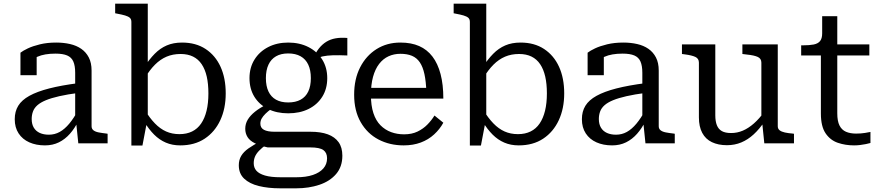

<svg xmlns="http://www.w3.org/2000/svg" viewBox="-20 -778 4780 1042"><path d="M407 -327V-274Q346 -266 302 -256Q258 -246 229 -234Q200 -222 183 -207Q166 -192 159 -173Q152 -154 152 -132Q152 -104 163.5 -85Q175 -66 196 -56.5Q217 -47 245 -47Q277 -47 304 -62Q331 -77 356 -107Q381 -137 405 -182L406 -123Q386 -82 359.5 -52Q333 -22 299.5 -5.5Q266 11 224 11Q176 11 139 -5.5Q102 -22 81 -54Q60 -86 60 -131Q60 -173 79 -204Q98 -235 139.5 -258Q181 -281 247 -298Q313 -315 407 -327ZM405 0 393 -116 388 -122V-383Q388 -421 378 -444Q368 -467 344.5 -477Q321 -487 281 -487Q221 -487 183 -470Q145 -453 126 -434Q126 -442 130 -450.5Q134 -459 141 -466.5Q148 -474 157.5 -479Q167 -484 179 -486V-370H91V-492Q105 -503 131.5 -515.5Q158 -528 197 -537.5Q236 -547 285 -547Q325 -547 360 -539Q395 -531 421 -513Q447 -495 462 -466Q477 -437 477 -395V-93Q477 -79 487 -71Q497 -63 515 -59.5Q533 -56 559 -53L564 -52V0Z M958 11Q915 11 880 -4Q845 -19 816.5 -47.5Q788 -76 763 -117L766 -181Q792 -138 820.5 -108.5Q849 -79 881.5 -64.5Q914 -50 954 -50Q993 -50 1022.5 -64.5Q1052 -79 1071.5 -107.5Q1091 -136 1101 -177Q1111 -218 1111 -271Q1111 -323 1102 -362.5Q1093 -402 1074.5 -429.5Q1056 -457 1027.5 -471Q999 -485 960 -485Q918 -485 884 -470.5Q850 -456 821 -427Q792 -398 765 -353L763 -414Q790 -456 819.5 -486Q849 -516 885 -531.5Q921 -547 968 -547Q1043 -547 1096 -512Q1149 -477 1177 -415.5Q1205 -354 1205 -271Q1205 -189 1175.5 -125.5Q1146 -62 1091 -25.5Q1036 11 958 11ZM693 -659Q693 -674 684.5 -681.5Q676 -689 659 -694Q642 -699 615 -704L605 -706V-758H782V-121L777 -114L753 12H693Z M1865 -477Q1819 -479 1786.5 -478Q1754 -477 1731.5 -472Q1709 -467 1694 -455L1679 -459Q1692 -491 1710 -514Q1728 -537 1750.5 -551Q1773 -565 1801.5 -570Q1830 -575 1865 -572ZM1544 -163Q1482 -163 1434.5 -186.5Q1387 -210 1360.5 -253Q1334 -296 1334 -354Q1334 -411 1361 -454.5Q1388 -498 1435.5 -522.5Q1483 -547 1544 -547Q1606 -547 1654 -522.5Q1702 -498 1729 -454.5Q1756 -411 1756 -354Q1756 -296 1729 -253Q1702 -210 1654.5 -186.5Q1607 -163 1544 -163ZM1544 -222Q1584 -222 1611.5 -237Q1639 -252 1653 -281.5Q1667 -311 1667 -354Q1667 -397 1653 -427Q1639 -457 1611.5 -472.5Q1584 -488 1544 -488Q1505 -488 1478 -472.5Q1451 -457 1437 -427Q1423 -397 1423 -354Q1423 -311 1437 -281.5Q1451 -252 1478 -237Q1505 -222 1544 -222ZM1500 244Q1435 244 1384.5 231.5Q1334 219 1305 191.5Q1276 164 1276 119Q1276 90 1289 68Q1302 46 1329 27Q1356 8 1397 -13L1427 6Q1401 24 1385.5 40.5Q1370 57 1363.5 73Q1357 89 1357 108Q1357 132 1371.5 148.5Q1386 165 1418 174.5Q1450 184 1503 184H1588Q1641 184 1678 171.5Q1715 159 1735 136Q1755 113 1755 81Q1755 51 1735 36.5Q1715 22 1664 22H1435H1433Q1391 13 1363.5 -0.5Q1336 -14 1323.5 -34Q1311 -54 1311 -79Q1311 -106 1324.5 -128.5Q1338 -151 1363.5 -171.5Q1389 -192 1425 -210L1455 -189Q1434 -174 1420.5 -160.5Q1407 -147 1400 -134.5Q1393 -122 1393 -107Q1393 -84 1412.5 -73.5Q1432 -63 1470 -63H1665Q1721 -63 1759 -49Q1797 -35 1817.5 -6.5Q1838 22 1838 67Q1838 127 1804 166.5Q1770 206 1713 225Q1656 244 1588 244Z M1993 -263Q1993 -205 2006.5 -164Q2020 -123 2045 -98Q2070 -73 2102.5 -61Q2135 -49 2173 -49Q2215 -49 2246 -64Q2277 -79 2299.5 -102Q2322 -125 2338 -151L2386 -112Q2367 -77 2336 -48.5Q2305 -20 2263.5 -4.5Q2222 11 2171 11Q2095 11 2034 -21Q1973 -53 1937.5 -115Q1902 -177 1902 -264Q1902 -349 1934.5 -412.5Q1967 -476 2023.5 -511.5Q2080 -547 2153 -547Q2212 -547 2255 -528Q2298 -509 2327 -471Q2356 -433 2371 -376Q2386 -319 2386 -243H1972V-301H2320L2294 -279Q2292 -336 2283.5 -375.5Q2275 -415 2258.5 -439.5Q2242 -464 2216 -475Q2190 -486 2153 -486Q2118 -486 2088.5 -472.5Q2059 -459 2037.5 -431Q2016 -403 2004.5 -361Q1993 -319 1993 -263Z M2795 11Q2752 11 2717 -4Q2682 -19 2653.5 -47.5Q2625 -76 2600 -117L2603 -181Q2629 -138 2657.5 -108.5Q2686 -79 2718.5 -64.5Q2751 -50 2791 -50Q2830 -50 2859.5 -64.5Q2889 -79 2908.5 -107.5Q2928 -136 2938 -177Q2948 -218 2948 -271Q2948 -323 2939 -362.5Q2930 -402 2911.5 -429.5Q2893 -457 2864.5 -471Q2836 -485 2797 -485Q2755 -485 2721 -470.5Q2687 -456 2658 -427Q2629 -398 2602 -353L2600 -414Q2627 -456 2656.5 -486Q2686 -516 2722 -531.5Q2758 -547 2805 -547Q2880 -547 2933 -512Q2986 -477 3014 -415.5Q3042 -354 3042 -271Q3042 -189 3012.5 -125.5Q2983 -62 2928 -25.5Q2873 11 2795 11ZM2530 -659Q2530 -674 2521.5 -681.5Q2513 -689 2496 -694Q2479 -699 2452 -704L2442 -706V-758H2619V-121L2614 -114L2590 12H2530Z M3485 -327V-274Q3424 -266 3380 -256Q3336 -246 3307 -234Q3278 -222 3261 -207Q3244 -192 3237 -173Q3230 -154 3230 -132Q3230 -104 3241.5 -85Q3253 -66 3274 -56.5Q3295 -47 3323 -47Q3355 -47 3382 -62Q3409 -77 3434 -107Q3459 -137 3483 -182L3484 -123Q3464 -82 3437.5 -52Q3411 -22 3377.5 -5.5Q3344 11 3302 11Q3254 11 3217 -5.5Q3180 -22 3159 -54Q3138 -86 3138 -131Q3138 -173 3157 -204Q3176 -235 3217.5 -258Q3259 -281 3325 -298Q3391 -315 3485 -327ZM3483 0 3471 -116 3466 -122V-383Q3466 -421 3456 -444Q3446 -467 3422.5 -477Q3399 -487 3359 -487Q3299 -487 3261 -470Q3223 -453 3204 -434Q3204 -442 3208 -450.5Q3212 -459 3219 -466.5Q3226 -474 3235.5 -479Q3245 -484 3257 -486V-370H3169V-492Q3183 -503 3209.5 -515.5Q3236 -528 3275 -537.5Q3314 -547 3363 -547Q3403 -547 3438 -539Q3473 -531 3499 -513Q3525 -495 3540 -466Q3555 -437 3555 -395V-93Q3555 -79 3565 -71Q3575 -63 3593 -59.5Q3611 -56 3637 -53L3642 -52V0Z M3862 -537V-152Q3862 -120 3870.5 -98.5Q3879 -77 3897.5 -66.5Q3916 -56 3948 -56Q3981 -56 4011.5 -69Q4042 -82 4071.5 -108Q4101 -134 4130 -174V-120Q4102 -78 4070.5 -49Q4039 -20 4003 -5Q3967 10 3925 10Q3878 10 3843.5 -6.5Q3809 -23 3791 -57Q3773 -91 3773 -141V-438Q3773 -460 3754 -469Q3735 -478 3696 -483L3681 -485V-537ZM4201 -537V-93Q4201 -79 4211 -71Q4221 -63 4239.5 -59Q4258 -55 4283 -53L4289 -52V0H4128L4116 -117L4112 -123V-438Q4112 -460 4092.5 -469Q4073 -478 4033 -482L4009 -485V-537Z M4328 -477V-532H4339Q4373 -532 4396 -536.5Q4419 -541 4430.5 -555Q4442 -569 4442 -597L4507 -537H4698V-477ZM4524 -163Q4524 -121 4536 -97Q4548 -73 4571 -63Q4594 -53 4626 -53Q4652 -53 4674 -56.5Q4696 -60 4704 -62V-2Q4694 1 4679 4Q4664 7 4648 9Q4632 11 4615 11Q4568 11 4527 -3Q4486 -17 4460.5 -54.5Q4435 -92 4435 -162V-522L4442 -530V-690H4524Z"/></svg>

Font: Roboto Serif
Style: Regular
Weight: 400
Designer: Greg Gazdowicz
Foundry: Commercial Type
Version: Version 1.008